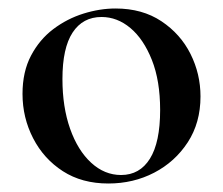

<svg xmlns="http://www.w3.org/2000/svg" viewBox="-20 -419 526 452"><path d="M235 13Q173 13 128 -16Q83 -45 58 -93.5Q33 -142 33 -198Q33 -250 53 -288Q73 -326 105.5 -350.5Q138 -375 176.5 -387Q215 -399 252 -399Q315 -399 360 -369Q405 -339 428.5 -292Q452 -245 452 -192Q452 -130 422 -84Q392 -38 343 -12.5Q294 13 235 13ZM265 -7Q309 -7 333 -45.5Q357 -84 357 -160Q357 -229 337.5 -278Q318 -327 287 -353Q256 -379 219 -379Q175 -379 151 -342.5Q127 -306 127 -233Q127 -167 145 -116Q163 -65 194.5 -36Q226 -7 265 -7Z"/></svg>

Font: Cormorant Infant Light SemiBold
Style: Regular
Weight: 600
Version: Version 4.001